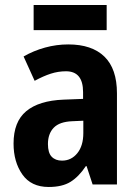

<svg xmlns="http://www.w3.org/2000/svg" viewBox="-20 -735 549 765"><path d="M252 -558Q346 -558 396 -509.5Q446 -461 446 -363V0H349L325 -73H322Q294 -31 261 -10.5Q228 10 174 10Q104 10 69 -40Q34 -90 34 -163Q34 -250 84.5 -292Q135 -334 233 -338L311 -341V-368Q311 -451 243 -451Q212 -451 182.5 -441.5Q153 -432 118 -413L74 -510Q114 -533 159.5 -545.5Q205 -558 252 -558ZM268 -252Q217 -250 194 -226Q171 -202 171 -161Q171 -126 186 -110.5Q201 -95 227 -95Q264 -95 288 -124.5Q312 -154 312 -205V-254ZM405 -715V-615H114V-715Z"/></svg>

Font: Noto Sans Gurmukhi UI Condensed
Style: Bold
Weight: 700
Width: 3
Designer: Jelle Bosma - Monotype Design Team
Foundry: Monotype Imaging Inc.
Version: Version 2.004; ttfautohint (v1.8.4.7-5d5b)